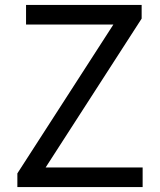

<svg xmlns="http://www.w3.org/2000/svg" viewBox="-20 -754 643 774"><path d="M50 0H555V-79H164L551 -679V-734H85V-655H437L50 -55Z"/></svg>

Font: Source Han Sans TC
Style: Regular
Weight: 400
Designer: Ryoko NISHIZUKA 西塚涼子 (kana, bopomofo & ideographs); Paul D. Hunt (Latin, Greek & Cyrillic); Sandoll Communications 산돌커뮤니
Foundry: Adobe
Version: Version 2.002;hotconv 1.0.116;makeotfexe 2.5.65601